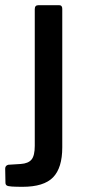

<svg xmlns="http://www.w3.org/2000/svg" viewBox="-63 -550 330 740"><path d="M24 170Q-1 170 -17 169Q-33 168 -37.5 164.5Q-42 161 -42 154L-43 100Q-43 88 -31 85L17 82Q46 80 58.5 65Q71 50 71 12V-515Q71 -530 85 -530H165Q177 -530 177 -516V18Q177 97 141.5 133.5Q106 170 24 170Z"/></svg>

Font: Libre Franklin Medium
Style: Regular
Weight: 500
Designer: Pablo Impallari, Rodrigo Fuenzalida
Foundry: Impallari Type
Version: Version 1.002; ttfautohint (v1.5)